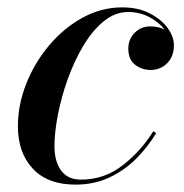

<svg xmlns="http://www.w3.org/2000/svg" viewBox="-20 -490 499 520"><path d="M403 -129.5Q381 -93 349.8 -61.2Q318.5 -29.5 277.2 -9.8Q236 10 184.5 10Q109 10 68.8 -33.2Q28.5 -76.5 28.5 -148Q28.5 -206 51 -263Q73.5 -320 113 -367Q152.5 -414 203.5 -442Q254.5 -470 311 -470Q354 -470 385.2 -454Q416.5 -438 433.8 -414.5Q451 -391 451 -367.5Q451 -337 432.8 -318.8Q414.5 -300.5 388 -300.5Q364.5 -300.5 346 -314.5Q327.5 -328.5 327.5 -358.5Q327.5 -384 344.8 -401.2Q362 -418.5 386.5 -418.5Q410 -418.5 426 -409.5Q411 -429.5 384.8 -443.5Q358.5 -457.5 327 -457.5Q291.5 -457.5 260.8 -432.2Q230 -407 205.5 -365.8Q181 -324.5 163.5 -275.8Q146 -227 136.8 -179.2Q127.5 -131.5 127.5 -94Q127.5 -53 145.5 -28.2Q163.5 -3.5 199.5 -3.5Q262.5 -3.5 312.5 -42.5Q362.5 -81.5 395 -134.5Z"/></svg>

Font: Bodoni* 24pt Medium
Style: Italic
Weight: 500
Italic angle: -13°
Version: Version 2.3